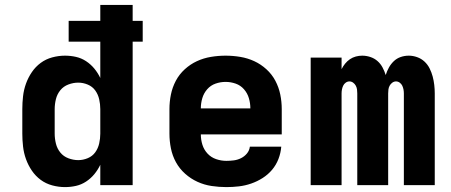

<svg xmlns="http://www.w3.org/2000/svg" viewBox="-20 -755 1840 783"><path d="M245 8Q219 8 193 1Q167 -6 146 -21.5Q125 -37 110 -59Q95 -81 86 -106Q77 -131 74 -157.5Q71 -184 71 -210V-310Q71 -336 74 -362.5Q77 -389 86 -414Q95 -439 110 -461Q125 -483 146 -498.5Q167 -514 193 -521Q219 -528 245 -528Q268 -528 290 -523Q312 -518 331 -505.5Q350 -493 364.5 -475.5Q379 -458 389 -437V-585H260V-670H389V-735H521V-670H562V-585H521V0H389V-83Q379 -62 364.5 -44.5Q350 -27 331 -14.5Q312 -2 290 3Q268 8 245 8ZM299 -102Q319 -102 338 -110Q357 -118 368.5 -134Q380 -150 384.5 -170Q389 -190 389 -210V-310Q389 -330 384.5 -350Q380 -370 368.5 -386Q357 -402 338 -410Q319 -418 299 -418Q279 -418 259 -410.5Q239 -403 226 -387Q213 -371 208 -350.5Q203 -330 203 -310V-210Q203 -190 208 -169.5Q213 -149 226 -133Q239 -117 259 -109.5Q279 -102 299 -102Z M903 8Q873 8 843 3.5Q813 -1 785.5 -13.5Q758 -26 735 -46.5Q712 -67 697.5 -93.5Q683 -120 677 -150Q671 -180 671 -210V-310Q671 -340 677 -369.5Q683 -399 697 -425.5Q711 -452 733.5 -472.5Q756 -493 783 -505.5Q810 -518 840 -523Q870 -528 900 -528Q930 -528 960 -523Q990 -518 1017 -505.5Q1044 -493 1066.5 -472.5Q1089 -452 1103 -425.5Q1117 -399 1123 -369.5Q1129 -340 1129 -310V-207H799Q799 -185 805.5 -164.5Q812 -144 826.5 -128.5Q841 -113 861.5 -106Q882 -99 903 -99Q918 -99 933.5 -101Q949 -103 963 -110Q977 -117 987 -129Q997 -141 999 -157H1127Q1125 -131 1115.5 -106.5Q1106 -82 1089.5 -62.5Q1073 -43 1051 -29Q1029 -15 1004.5 -6.5Q980 2 954.5 5Q929 8 903 8ZM799 -313H1001Q1001 -334 995 -354.5Q989 -375 975 -391Q961 -407 941 -414Q921 -421 900 -421Q879 -421 859 -414Q839 -407 825 -391Q811 -375 805 -354.5Q799 -334 799 -313Z M1247 0V-520H1373V-473Q1379 -485 1387.5 -495.5Q1396 -506 1407 -513.5Q1418 -521 1431 -524.5Q1444 -528 1457 -528Q1474 -528 1490.5 -522.5Q1507 -517 1519.5 -506Q1532 -495 1540 -480Q1548 -465 1553 -449Q1558 -465 1566 -479.5Q1574 -494 1586 -505.5Q1598 -517 1614 -522.5Q1630 -528 1647 -528Q1664 -528 1681 -522Q1698 -516 1711 -504Q1724 -492 1732 -476Q1740 -460 1744.5 -443Q1749 -426 1751 -408.5Q1753 -391 1753 -374V0H1627V-374Q1627 -382 1625.5 -390Q1624 -398 1620.5 -405.5Q1617 -413 1610 -418Q1603 -423 1595 -423Q1587 -423 1580 -418Q1573 -413 1569 -405.5Q1565 -398 1564 -390Q1563 -382 1563 -374V0H1437V-374Q1437 -382 1436 -390Q1435 -398 1431 -405.5Q1427 -413 1420 -418Q1413 -423 1405 -423Q1397 -423 1390 -418Q1383 -413 1379.5 -405.5Q1376 -398 1374.5 -390Q1373 -382 1373 -374V0Z"/></svg>

Font: Iosevka SS04 XBd Ex
Style: Regular
Weight: 800
Width: 7
Monospace: yes
Designer: Belleve Invis
Foundry: Belleve Invis
Version: Version 19.0.0; ttfautohint (v1.8.4)